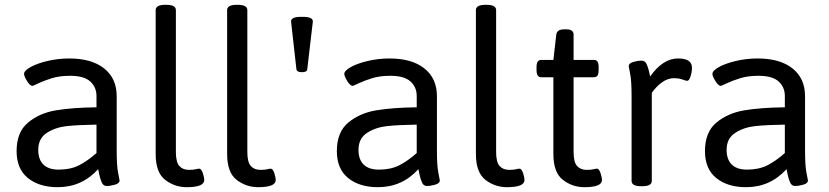

<svg xmlns="http://www.w3.org/2000/svg" viewBox="-20 -772 3446 798"><path d="M49 -144Q49 -223 96.5 -262.5Q144 -302 213 -313.5Q282 -325 381 -326V-373Q381 -410 355 -433.5Q329 -457 271 -457Q227 -457 194 -446.5Q161 -436 139 -425.5Q117 -415 115 -415Q105 -415 92.5 -435Q80 -455 80 -465Q80 -478 106.5 -493Q133 -508 177 -518.5Q221 -529 268 -529Q361 -529 413 -487.5Q465 -446 465 -372V-148Q465 -82 471 -53.5Q477 -25 477 -22Q477 -10 458 -4.5Q439 1 423 1Q409 1 402.5 -14.5Q396 -30 392.5 -47Q389 -64 388 -69Q320 6 220 6Q143 6 96 -32Q49 -70 49 -144ZM381 -136V-254Q306 -253 258.5 -248Q211 -243 175 -220Q139 -197 139 -149Q139 -109 160.5 -88Q182 -67 224 -67Q273 -67 308.5 -85Q344 -103 381 -136Z M627 -132V-730Q627 -752 667 -752H671Q711 -752 711 -730V-140Q711 -98 725.5 -82Q740 -66 765 -66Q784 -66 793.5 -68.5Q803 -71 808 -71Q817 -71 823 -52.5Q829 -34 829 -24Q829 6 756 6Q706 6 666.5 -24.5Q627 -55 627 -132Z M924 -132V-730Q924 -752 964 -752H968Q1008 -752 1008 -730V-140Q1008 -98 1022.5 -82Q1037 -66 1062 -66Q1081 -66 1090.5 -68.5Q1100 -71 1105 -71Q1114 -71 1120 -52.5Q1126 -34 1126 -24Q1126 6 1053 6Q1003 6 963.5 -24.5Q924 -55 924 -132Z M1212 -484 1190 -680Q1188 -691 1198.5 -696.5Q1209 -702 1230 -702H1240Q1261 -702 1271.5 -696.5Q1282 -691 1280 -680L1257 -484Q1256 -472 1235 -472H1234Q1214 -472 1212 -484Z M1380 -144Q1380 -223 1427.5 -262.5Q1475 -302 1544 -313.5Q1613 -325 1712 -326V-373Q1712 -410 1686 -433.5Q1660 -457 1602 -457Q1558 -457 1525 -446.5Q1492 -436 1470 -425.5Q1448 -415 1446 -415Q1436 -415 1423.5 -435Q1411 -455 1411 -465Q1411 -478 1437.5 -493Q1464 -508 1508 -518.5Q1552 -529 1599 -529Q1692 -529 1744 -487.5Q1796 -446 1796 -372V-148Q1796 -82 1802 -53.5Q1808 -25 1808 -22Q1808 -10 1789 -4.5Q1770 1 1754 1Q1740 1 1733.5 -14.5Q1727 -30 1723.5 -47Q1720 -64 1719 -69Q1651 6 1551 6Q1474 6 1427 -32Q1380 -70 1380 -144ZM1712 -136V-254Q1637 -253 1589.5 -248Q1542 -243 1506 -220Q1470 -197 1470 -149Q1470 -109 1491.5 -88Q1513 -67 1555 -67Q1604 -67 1639.5 -85Q1675 -103 1712 -136Z M1958 -132V-730Q1958 -752 1998 -752H2002Q2042 -752 2042 -730V-140Q2042 -98 2056.5 -82Q2071 -66 2096 -66Q2115 -66 2124.5 -68.5Q2134 -71 2139 -71Q2148 -71 2154 -52.5Q2160 -34 2160 -24Q2160 6 2087 6Q2037 6 1997.5 -24.5Q1958 -55 1958 -132Z M2280 -132V-451H2230Q2220 -451 2215 -458Q2210 -465 2210 -481V-493Q2210 -509 2215 -516Q2220 -523 2230 -523H2280L2292 -628Q2295 -650 2324 -650H2334Q2364 -650 2364 -628V-523H2448Q2459 -523 2463.5 -516Q2468 -509 2468 -493V-481Q2468 -465 2463.5 -458Q2459 -451 2448 -451H2364V-140Q2364 -98 2378.5 -82Q2393 -66 2418 -66Q2437 -66 2446.5 -68.5Q2456 -71 2461 -71Q2470 -71 2476 -52.5Q2482 -34 2482 -24Q2482 6 2409 6Q2359 6 2319.5 -24.5Q2280 -55 2280 -132Z M2605 -20V-371Q2605 -437 2599 -465.5Q2593 -494 2593 -497Q2593 -509 2612 -514.5Q2631 -520 2647 -520Q2661 -520 2667.5 -505.5Q2674 -491 2677.5 -475Q2681 -459 2682 -454Q2735 -529 2798 -529Q2827 -529 2841.5 -519.5Q2856 -510 2856 -490Q2856 -473 2850 -454.5Q2844 -436 2836 -436Q2831 -436 2816.5 -441.5Q2802 -447 2781 -447Q2755 -447 2731 -429.5Q2707 -412 2689 -386V-20Q2689 2 2649 2H2645Q2605 2 2605 -20Z M2910 -144Q2910 -223 2957.5 -262.5Q3005 -302 3074 -313.5Q3143 -325 3242 -326V-373Q3242 -410 3216 -433.5Q3190 -457 3132 -457Q3088 -457 3055 -446.5Q3022 -436 3000 -425.5Q2978 -415 2976 -415Q2966 -415 2953.5 -435Q2941 -455 2941 -465Q2941 -478 2967.5 -493Q2994 -508 3038 -518.5Q3082 -529 3129 -529Q3222 -529 3274 -487.5Q3326 -446 3326 -372V-148Q3326 -82 3332 -53.5Q3338 -25 3338 -22Q3338 -10 3319 -4.5Q3300 1 3284 1Q3270 1 3263.5 -14.5Q3257 -30 3253.5 -47Q3250 -64 3249 -69Q3181 6 3081 6Q3004 6 2957 -32Q2910 -70 2910 -144ZM3242 -136V-254Q3167 -253 3119.5 -248Q3072 -243 3036 -220Q3000 -197 3000 -149Q3000 -109 3021.5 -88Q3043 -67 3085 -67Q3134 -67 3169.5 -85Q3205 -103 3242 -136Z"/></svg>

Font: Asap-Regular
Style: Regular
Weight: 400
Designer: Pablo Cosgaya
Foundry: Omnibus-Type
Version: Version 2.000; ttfautohint (v1.8)